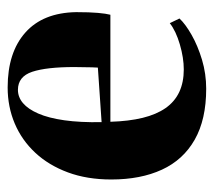

<svg xmlns="http://www.w3.org/2000/svg" viewBox="-49 -505 572 514"><g transform="rotate(90 237.0 -248.0)"><path d="M214 17.5Q120.5 17.5 67.2 -29.8Q14 -77 12.5 -166Q12.5 -202 14.5 -224.2Q16.5 -246.5 19.5 -257.5H306Q304.5 -307 295.5 -343.8Q286.5 -380.5 269.5 -405Q252.5 -429.5 226.5 -441.8Q200.5 -454 166 -454Q135 -454 99 -443.5Q63 -433 42 -416.5L29.5 -442.5Q44.5 -458.5 73.5 -475Q102.5 -491.5 140 -502.8Q177.5 -514 217.5 -514Q300 -514 354 -483.2Q408 -452.5 434.2 -395.5Q460.5 -338.5 460.5 -260Q460.5 -195 441.5 -143.8Q422.5 -92.5 389 -56.5Q355.5 -20.5 310.8 -1.5Q266 17.5 214 17.5ZM220.5 -10Q240 -10 256 -23.5Q272 -37 284 -64.5Q296 -92 302 -134.2Q308 -176.5 307 -234L161 -224Q160 -208.5 160 -192.5Q160 -176.5 159.5 -161Q159.5 -86.5 172.2 -48.2Q185 -10 220.5 -10Z"/></g></svg>

Font: Merriweather 144pt
Style: Bold
Weight: 700
Version: Version 2.100